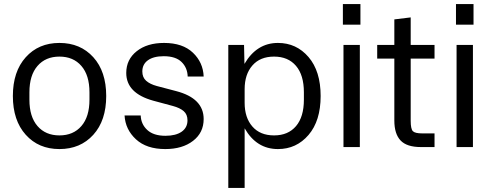

<svg xmlns="http://www.w3.org/2000/svg" viewBox="-20 -720 2405 940"><path d="M271 9.8Q168.9 9.8 106 -60.3Q43 -130.4 43 -250Q43 -369.6 106 -439.7Q168.9 -509.8 271 -509.8Q373.5 -509.8 436.8 -439.9Q500 -370.1 500 -250Q500 -129.9 436.8 -60.1Q373.5 9.8 271 9.8ZM124 -231.9Q124 -148.4 163.6 -102.8Q203.1 -57.1 271 -57.1Q338.9 -57.1 378.4 -102.8Q418 -148.4 418 -231.9V-268.1Q418 -351.6 378.4 -397.2Q338.9 -442.9 271 -442.9Q203.1 -442.9 163.6 -397.2Q124 -351.6 124 -268.1Z M730 -227.1Q598.1 -263.7 598.1 -362.8Q598.1 -428.7 649.2 -469.2Q700.2 -509.8 783.2 -509.8Q874.5 -509.8 924.6 -461.9Q974.6 -414.1 977.1 -345.2H898.9Q897.5 -388.7 868.7 -416.7Q839.8 -444.8 781.7 -444.8Q731.9 -444.8 704.3 -425Q676.8 -405.3 676.8 -370.1Q676.8 -341.3 695.3 -324.7Q713.9 -308.1 748 -298.8L842.8 -273.9Q977.1 -238.8 977.1 -137.2Q977.1 -70.3 925 -30.3Q873 9.8 789.1 9.8Q697.3 9.8 645.5 -38.1Q593.8 -85.9 589.8 -154.8H668.9Q670.4 -111.8 701.2 -83.5Q731.9 -55.2 790 -55.2Q840.8 -55.2 869.4 -75.2Q897.9 -95.2 897.9 -130.9Q897.9 -159.7 879.4 -175.8Q860.8 -191.9 826.2 -201.2Z M1097.7 200.2V-500H1174.8L1176.8 -407.2Q1236.8 -509.8 1340.8 -509.8Q1431.2 -509.8 1490.5 -440.7Q1549.8 -371.6 1549.8 -250Q1549.8 -128.4 1490.5 -59.3Q1431.2 9.8 1340.8 9.8Q1235.8 9.8 1177.7 -91.8V200.2ZM1177.7 -216.8Q1177.7 -144 1215.6 -100.6Q1253.4 -57.1 1321.8 -57.1Q1390.6 -57.1 1429.2 -102.5Q1467.8 -147.9 1467.8 -231.9V-268.1Q1467.8 -352.1 1429.2 -397.5Q1390.6 -442.9 1321.8 -442.9Q1253.4 -442.9 1215.6 -399.4Q1177.7 -356 1177.7 -283.2Z M1661.6 0V-500H1741.7V0ZM1658.7 -599.1H1744.6V-700.2H1658.7Z M2040.5 0Q1971.7 0 1941.2 -32.2Q1910.6 -64.5 1910.6 -129.9V-433.1H1826.7V-500H1910.6V-625L1990.7 -634.8V-500H2107.4V-433.1H1990.7V-128.9Q1990.7 -88.9 2001.2 -77.9Q2011.7 -66.9 2047.4 -66.9H2107.4V0Z M2215.3 0V-500H2295.4V0ZM2212.4 -599.1H2298.3V-700.2H2212.4Z"/></svg>

Font: TASA Orbiter Deck
Style: Regular
Weight: 400
Designer: Weizhong Zhang
Version: Version 1.000;Glyphs 3.1.2 (3151)